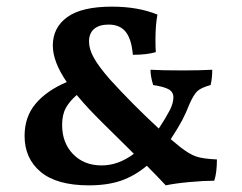

<svg xmlns="http://www.w3.org/2000/svg" viewBox="-20 -551 728 578"><path d="M633 -71Q633 -31 625 -7Q595 -7 551 -3Q507 1 479 7Q451 -23 422 -52Q385 -21 344 -7Q303 7 248 7Q151 7 102.5 -33.5Q54 -74 54 -142Q54 -199 87 -238.5Q120 -278 181 -304Q139 -365 139 -414Q139 -468 182.5 -499.5Q226 -531 317 -531Q396 -531 454 -507Q448 -476 448 -432Q448 -407 449 -394Q421 -386 380 -386Q376 -433 358.5 -455Q341 -477 307 -477Q279 -477 263.5 -464Q248 -451 248 -426Q248 -403 262.5 -377Q277 -351 310 -313Q377 -239 458 -164Q479 -196 490.5 -218Q502 -240 502 -258Q502 -274 488 -282Q474 -290 441 -295Q433 -322 433 -341Q467 -339 530 -339Q581 -339 619 -341Q619 -316 614 -295Q585 -287 574 -276.5Q563 -266 551 -239Q539 -209 528.5 -189Q518 -169 494 -132L523 -108Q550 -87 570 -80Q590 -73 633 -71ZM383 -88 362 -109Q273 -196 248 -223Q232 -240 211 -265Q190 -247 178.5 -226.5Q167 -206 167 -175Q167 -121 200 -87Q233 -53 286 -53Q336 -53 383 -88Z"/></svg>

Font: Vollkorn SC SemiBold
Style: Regular
Weight: 600
Designer: Friedrich Althausen
Foundry: Friedrich Althausen
Version: Version 4.015